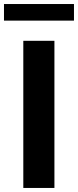

<svg xmlns="http://www.w3.org/2000/svg" viewBox="-52 -929 386 949"><path d="M217 -727.3V0H63.2V-727.3ZM313.6 -909.1V-827.1H-32.3V-909.1Z"/></svg>

Font: Inter P
Style: Bold
Weight: 700
Designer: Rasmus Andersson
Foundry: rsms
Version: Version 3.018;git-588b23468